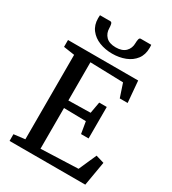

<svg xmlns="http://www.w3.org/2000/svg" viewBox="-230 -1103 1096 1223"><g transform="rotate(30 318.0 -491.0)"><path d="M121 -59.5V-680.5L40 -692.5V-743H556L569.5 -585.5H511.5L478.5 -684.5L234.5 -691.5V-410.5L396.5 -413.5L411.5 -497H467V-265.5H411.5L397 -352L234.5 -355V-55.5L508.5 -66L566 -196L626.5 -178L596 0H39V-49.5ZM213.5 -981.5Q224 -981.5 227 -968Q230 -954.5 230 -941Q230 -903 254 -878.5Q278 -854 326 -854Q373.5 -854 397.8 -878.5Q422 -903 422 -941Q422 -954.5 424.8 -968Q427.5 -981.5 437.5 -981.5H514.5Q515 -976.5 515.2 -970.8Q515.5 -965 515.5 -959Q515.5 -909 489.8 -875.2Q464 -841.5 421 -824.8Q378 -808 326 -808Q274.5 -808 231.5 -825Q188.5 -842 162.5 -875.8Q136.5 -909.5 136.5 -959Q136.5 -965 137 -970.8Q137.5 -976.5 137.5 -981.5Z"/></g></svg>

Font: Merriweather 24pt Medium
Style: Regular
Weight: 500
Designer: Eben Sorkin
Foundry: Eben Sorkin
Version: Version 2.100